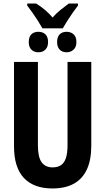

<svg xmlns="http://www.w3.org/2000/svg" viewBox="-20 -1068 602 1098"><path d="M502 -713.9V-234.9Q502 -152.8 476.6 -98.6Q451.2 -44.4 401.9 -17.3Q352.5 9.8 279.8 9.8Q173.8 9.8 116.9 -50Q60.1 -109.9 60.1 -231.9V-713.9H196.8V-236.8Q196.8 -168.9 218.3 -139.9Q239.7 -110.8 280.8 -110.8Q309.6 -110.8 328.4 -123.3Q347.2 -135.7 356.7 -163.6Q366.2 -191.4 366.2 -237.8V-713.9ZM222.7 -905.8Q209.5 -929.2 195.6 -950.9Q181.6 -972.7 166.7 -993.9Q151.9 -1015.1 135.7 -1036.1V-1047.9H186.5Q212.4 -1032.2 236.6 -1011.7Q260.7 -991.2 280.8 -967.8Q302.2 -992.2 325.2 -1010.7Q348.1 -1029.3 373.5 -1047.9H425.8V-1036.1Q411.6 -1017.6 396.5 -996.1Q381.3 -974.6 366.9 -951.9Q352.5 -929.2 338.9 -905.8ZM199.7 -769Q174.3 -769 159.4 -784.2Q144.5 -799.3 144.5 -827.1Q144.5 -857.4 159.4 -871.8Q174.3 -886.2 199.7 -886.2Q224.1 -886.2 239.5 -871.8Q254.9 -857.4 254.9 -827.1Q254.9 -799.3 239.5 -784.2Q224.1 -769 199.7 -769ZM360.8 -769Q335.9 -769 321.3 -784.2Q306.6 -799.3 306.6 -827.1Q306.6 -857.4 321.3 -871.8Q335.9 -886.2 360.8 -886.2Q384.8 -886.2 400.9 -871.8Q417 -857.4 417 -827.1Q417 -799.3 400.9 -784.2Q384.8 -769 360.8 -769Z"/></svg>

Font: Open Sans Condensed
Style: Regular
Weight: 400
Width: 3
Designer: Monotype Design Team
Foundry: Monotype Imaging Inc.
Version: Version 3.000